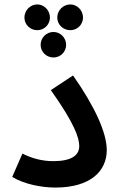

<svg xmlns="http://www.w3.org/2000/svg" viewBox="-20 -839 542 865"><path d="M148 -703C179 -703 205 -728 205 -760C205 -792 179 -819 148 -819C116 -819 90 -792 90 -760C90 -728 116 -703 148 -703ZM297 -703C328 -703 354 -728 354 -760C354 -792 328 -819 297 -819C264 -819 238 -792 238 -760C238 -728 264 -703 297 -703ZM221 -580C252 -580 278 -605 278 -637C278 -669 252 -695 221 -695C189 -695 163 -669 163 -637C163 -605 189 -580 221 -580ZM35 -42C87 -10 166 6 229 6C389 6 461 -69 461 -163C461 -240 408 -358 309 -499L209 -433C317 -281 337 -217 337 -181C337 -138 300 -113 220 -113C167 -113 121 -127 81 -147Z"/></svg>

Font: Noto Sans Arabic UI Semi
Style: Regular
Weight: 600
Designer: Nadine Chahine - Monotype Design Team
Foundry: Monotype Imaging Inc.
Version: Version 1.900